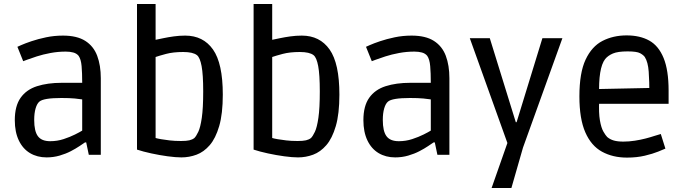

<svg xmlns="http://www.w3.org/2000/svg" viewBox="-20 -774 3425 960"><path d="M213 13Q166 13 130 -8.5Q94 -30 74 -72Q54 -114 54 -173Q54 -244 83 -285Q112 -326 165 -343Q218 -360 289 -360H391Q391 -409 388 -443.5Q385 -478 373 -495Q363 -507 346.5 -511.5Q330 -516 309 -516Q270 -516 232.5 -509Q195 -502 164 -492Q133 -482 114.5 -475Q96 -468 96 -468L67 -540Q67 -540 86 -548.5Q105 -557 137.5 -568Q170 -579 210.5 -587.5Q251 -596 295 -596Q365 -596 406.5 -569.5Q448 -543 466 -495Q484 -447 484 -383V0H424L411 -62H405Q396 -56 377.5 -43.5Q359 -31 334 -18Q309 -5 278 4Q247 13 213 13ZM231 -68Q266 -68 298 -78.5Q330 -89 355 -101.5Q380 -114 391 -121V-277Q380 -279 354 -281.5Q328 -284 287 -284Q198 -284 177 -266Q165 -256 158 -232Q151 -208 151 -174Q151 -118 169.5 -93Q188 -68 231 -68Z M887 13Q859 13 818.5 7.5Q778 2 736.5 -7Q695 -16 665 -26V-754H758V-575Q773 -578 796.5 -583Q820 -588 848.5 -592Q877 -596 906 -596Q996 -596 1045 -526.5Q1094 -457 1094 -301Q1094 -205 1076 -143.5Q1058 -82 1028.5 -48Q999 -14 962.5 -0.5Q926 13 887 13ZM885 -69Q912 -69 927 -72.5Q942 -76 952 -84Q961 -93 971.5 -115Q982 -137 989 -185Q996 -233 996 -317Q996 -401 988 -443.5Q980 -486 965 -498Q945 -514 896 -514Q846 -514 810.5 -504.5Q775 -495 758 -489V-84Q768 -81 785.5 -78Q803 -75 828 -72Q853 -69 885 -69Z M1470 13Q1442 13 1401.5 7.5Q1361 2 1319.5 -7Q1278 -16 1248 -26V-754H1341V-575Q1356 -578 1379.5 -583Q1403 -588 1431.5 -592Q1460 -596 1489 -596Q1579 -596 1628 -526.5Q1677 -457 1677 -301Q1677 -205 1659 -143.5Q1641 -82 1611.5 -48Q1582 -14 1545.5 -0.5Q1509 13 1470 13ZM1468 -69Q1495 -69 1510 -72.5Q1525 -76 1535 -84Q1544 -93 1554.5 -115Q1565 -137 1572 -185Q1579 -233 1579 -317Q1579 -401 1571 -443.5Q1563 -486 1548 -498Q1528 -514 1479 -514Q1429 -514 1393.5 -504.5Q1358 -495 1341 -489V-84Q1351 -81 1368.5 -78Q1386 -75 1411 -72Q1436 -69 1468 -69Z M1956 13Q1909 13 1873 -8.5Q1837 -30 1817 -72Q1797 -114 1797 -173Q1797 -244 1826 -285Q1855 -326 1908 -343Q1961 -360 2032 -360H2134Q2134 -409 2131 -443.5Q2128 -478 2116 -495Q2106 -507 2089.5 -511.5Q2073 -516 2052 -516Q2013 -516 1975.5 -509Q1938 -502 1907 -492Q1876 -482 1857.5 -475Q1839 -468 1839 -468L1810 -540Q1810 -540 1829 -548.5Q1848 -557 1880.5 -568Q1913 -579 1953.5 -587.5Q1994 -596 2038 -596Q2108 -596 2149.5 -569.5Q2191 -543 2209 -495Q2227 -447 2227 -383V0H2167L2154 -62H2148Q2139 -56 2120.5 -43.5Q2102 -31 2077 -18Q2052 -5 2021 4Q1990 13 1956 13ZM1974 -68Q2009 -68 2041 -78.5Q2073 -89 2098 -101.5Q2123 -114 2134 -121V-277Q2123 -279 2097 -281.5Q2071 -284 2030 -284Q1941 -284 1920 -266Q1908 -256 1901 -232Q1894 -208 1894 -174Q1894 -118 1912.5 -93Q1931 -68 1974 -68Z M2438 166 2517 -59 2329 -583H2429L2559 -163H2563L2692 -583H2792L2595 -36L2537 166Z M3115 14Q3044 14 2990 -15.5Q2936 -45 2906.5 -112.5Q2877 -180 2877 -292Q2877 -410 2908 -476Q2939 -542 2992.5 -569.5Q3046 -597 3113 -597Q3180 -597 3226.5 -571Q3273 -545 3298 -484Q3323 -423 3323 -321V-255H2932L2976 -271Q2973 -210 2979.5 -172.5Q2986 -135 2997 -116Q3008 -97 3016 -89Q3030 -77 3049 -71.5Q3068 -66 3097 -66Q3125 -66 3154 -70.5Q3183 -75 3208 -81.5Q3233 -88 3252.5 -94.5Q3272 -101 3284 -104L3307 -31Q3298 -27 3271 -16Q3244 -5 3204 4.5Q3164 14 3115 14ZM2976 -294 2932 -328 3269 -335 3227 -300Q3227 -368 3223.5 -416Q3220 -464 3204 -489Q3197 -499 3180.5 -508Q3164 -517 3118 -517Q3069 -517 3044.5 -506.5Q3020 -496 3006 -479Q2971 -434 2976 -294Z"/></svg>

Font: Ruda Medium
Style: Regular
Weight: 500
Version: Version 2.001